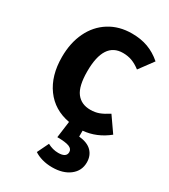

<svg xmlns="http://www.w3.org/2000/svg" viewBox="-196 -639 870 989"><g transform="rotate(30 239.0 -144.5)"><path d="M320 15V50Q371 55 396 80.5Q421 106 421 146Q421 196 381.5 226.5Q342 257 278 257Q245 257 217.5 249Q190 241 171 228L204 160Q235 177 268 177Q316 177 316 145Q316 126 294.5 117.5Q273 109 224 109L237 11Q143 -6 90.5 -78Q38 -150 38 -261Q38 -345 69 -409.5Q100 -474 157.5 -510Q215 -546 291 -546Q344 -546 386.5 -530.5Q429 -515 467 -482L405 -398Q379 -418 354.5 -427Q330 -436 301 -436Q188 -436 188 -262Q188 -174 217 -136Q246 -98 300 -98Q328 -98 351 -106.5Q374 -115 405 -135L467 -46Q400 8 320 15Z"/></g></svg>

Font: Wolseley Sans SemiBold
Style: Regular
Weight: 600
Designer: Carrois Corporate & Edenspiekermann AG
Foundry: Carrois Corporate GbR & Edenspiekermann AG
Version: Version 4.202